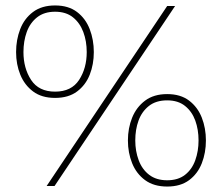

<svg xmlns="http://www.w3.org/2000/svg" viewBox="-20 -682 814 704"><path d="M182 -662Q231 -662 262.5 -638Q294 -614 309 -575Q324 -536 324 -491Q324 -446 309 -408Q294 -370 262.5 -346.5Q231 -323 182 -323Q133 -323 101.5 -346.5Q70 -370 54.5 -408Q39 -446 39 -491Q39 -536 54 -575Q69 -614 101 -638Q133 -662 182 -662ZM151 0 593 -660H622L180 0ZM182 -639Q142 -639 116 -618.5Q90 -598 78 -564.5Q66 -531 66 -491Q66 -432 94 -389Q122 -346 182 -346Q242 -346 270 -389Q298 -432 298 -491Q298 -531 285.5 -564.5Q273 -598 247.5 -618.5Q222 -639 182 -639ZM593 -337Q642 -337 673.5 -313Q705 -289 720 -250.5Q735 -212 735 -167Q735 -122 720 -83.5Q705 -45 673.5 -21.5Q642 2 593 2Q544 2 512 -21.5Q480 -45 464.5 -83.5Q449 -122 449 -167Q449 -212 464.5 -250.5Q480 -289 512 -313Q544 -337 593 -337ZM593 -314Q552 -314 526 -293.5Q500 -273 488 -240Q476 -207 476 -167Q476 -128 488.5 -94.5Q501 -61 527 -41Q553 -21 593 -21Q633 -21 658.5 -41Q684 -61 696 -94.5Q708 -128 708 -167Q708 -207 696 -240Q684 -273 658.5 -293.5Q633 -314 593 -314Z"/></svg>

Font: Work Sans ExtraLight
Style: Regular
Weight: 200
Designer: Wei Huang
Foundry: Wei Huang
Version: Version 2.010; ttfautohint (v1.8.3)